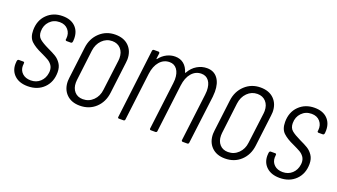

<svg xmlns="http://www.w3.org/2000/svg" viewBox="-51 -884 2219 1264"><g transform="rotate(20 1059.0 -252.0)"><path d="M39 -105Q39 -116 40 -122L41 -128Q43 -138 52 -138H82Q92 -138 90 -128V-122L89 -111Q89 -79 111 -58.5Q133 -38 170 -38Q209 -38 235.5 -62.5Q262 -87 267 -126L268 -138Q268 -163 256 -179.5Q244 -196 226.5 -206Q209 -216 177 -231Q127 -253 100 -278.5Q73 -304 73 -354Q73 -423 116 -465.5Q159 -508 225 -508Q282 -508 314 -477Q346 -446 346 -394Q346 -382 345 -375L344 -372Q344 -368 341 -365Q338 -362 334 -362H304Q300 -362 297.5 -365Q295 -368 296 -372L297 -377Q301 -414 279.5 -439Q258 -464 220 -464Q178 -464 150.5 -435.5Q123 -407 123 -364Q123 -331 143.5 -313.5Q164 -296 208 -275Q243 -259 265 -245.5Q287 -232 303 -208Q319 -184 319 -149Q319 -80 276 -37.5Q233 5 164 5Q106 5 72.5 -25.5Q39 -56 39 -105Z M402 -118Q402 -126 404 -142L431 -362Q439 -428 484 -470Q529 -512 593 -512Q653 -512 687.5 -477.5Q722 -443 722 -386Q722 -378 720 -362L693 -142Q685 -75 640.5 -33.5Q596 8 530 8Q471 8 436.5 -26.5Q402 -61 402 -118ZM642 -144 669 -359Q670 -365 670 -375Q670 -416 647.5 -440.5Q625 -465 588 -465Q547 -465 517.5 -435.5Q488 -406 482 -359L456 -144Q455 -138 455 -126Q455 -87 476.5 -63Q498 -39 535 -39Q577 -39 607 -68.5Q637 -98 642 -144Z M1336 -382Q1336 -371 1334 -347L1292 -10Q1292 -6 1289 -3Q1286 0 1282 0H1249Q1245 0 1242.5 -3Q1240 -6 1241 -10L1282 -342Q1284 -360 1284 -369Q1284 -414 1265 -439Q1246 -464 1213 -464Q1172 -464 1144.5 -432Q1117 -400 1110 -344L1069 -10Q1069 -6 1066 -3Q1063 0 1058 0H1026Q1022 0 1019.5 -3Q1017 -6 1018 -10L1059 -342Q1061 -360 1061 -368Q1061 -413 1042 -438.5Q1023 -464 990 -464Q949 -464 921 -432Q893 -400 886 -344L845 -10Q845 -6 842 -3Q839 0 834 0H803Q793 0 795 -10L854 -494Q856 -504 865 -504H896Q905 -504 905 -494L900 -457Q900 -454 901.5 -453.5Q903 -453 905 -456Q926 -483 954 -497Q982 -511 1012 -511Q1048 -511 1072.5 -491Q1097 -471 1108 -434Q1108 -429 1113 -436Q1134 -473 1166.5 -492Q1199 -511 1235 -511Q1283 -511 1309.5 -476.5Q1336 -442 1336 -382Z M1419 -118Q1419 -126 1421 -142L1448 -362Q1456 -428 1501 -470Q1546 -512 1610 -512Q1670 -512 1704.5 -477.5Q1739 -443 1739 -386Q1739 -378 1737 -362L1710 -142Q1702 -75 1657.5 -33.5Q1613 8 1547 8Q1488 8 1453.5 -26.5Q1419 -61 1419 -118ZM1659 -144 1686 -359Q1687 -365 1687 -375Q1687 -416 1664.5 -440.5Q1642 -465 1605 -465Q1564 -465 1534.5 -435.5Q1505 -406 1499 -359L1473 -144Q1472 -138 1472 -126Q1472 -87 1493.5 -63Q1515 -39 1552 -39Q1594 -39 1624 -68.5Q1654 -98 1659 -144Z M1804 -105Q1804 -116 1805 -122L1806 -128Q1808 -138 1817 -138H1847Q1857 -138 1855 -128V-122L1854 -111Q1854 -79 1876 -58.5Q1898 -38 1935 -38Q1974 -38 2000.5 -62.5Q2027 -87 2032 -126L2033 -138Q2033 -163 2021 -179.5Q2009 -196 1991.5 -206Q1974 -216 1942 -231Q1892 -253 1865 -278.5Q1838 -304 1838 -354Q1838 -423 1881 -465.5Q1924 -508 1990 -508Q2047 -508 2079 -477Q2111 -446 2111 -394Q2111 -382 2110 -375L2109 -372Q2109 -368 2106 -365Q2103 -362 2099 -362H2069Q2065 -362 2062.5 -365Q2060 -368 2061 -372L2062 -377Q2066 -414 2044.5 -439Q2023 -464 1985 -464Q1943 -464 1915.5 -435.5Q1888 -407 1888 -364Q1888 -331 1908.5 -313.5Q1929 -296 1973 -275Q2008 -259 2030 -245.5Q2052 -232 2068 -208Q2084 -184 2084 -149Q2084 -80 2041 -37.5Q1998 5 1929 5Q1871 5 1837.5 -25.5Q1804 -56 1804 -105Z"/></g></svg>

Font: Barlow Condensed Light
Style: Italic
Weight: 300
Width: 3
Italic angle: -7°
Designer: Jeremy Tribby
Foundry: Tribby Type
Version: Version 1.408